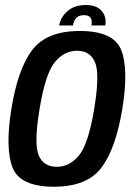

<svg xmlns="http://www.w3.org/2000/svg" viewBox="-20 -722 530 747"><path d="M190 4.5Q58 4.5 28.8 -70.2Q-0.5 -145 24.5 -299Q49.5 -454.5 105.8 -528Q162 -601.5 290.5 -601.5Q422.5 -601.5 451.8 -527Q481 -452.5 456 -299Q430.5 -143.5 374.5 -69.5Q318.5 4.5 190 4.5ZM200.5 -73Q251 -73 287.5 -117.5Q324 -162 346.5 -298.5Q369 -434.5 349.8 -479.5Q330.5 -524.5 280 -524.5Q229.5 -524.5 193 -479.8Q156.5 -435 134 -298.5Q111.5 -162.5 130.5 -117.8Q149.5 -73 200.5 -73ZM314 -702.5Q356.5 -702.5 376 -679Q395.5 -655.5 389.5 -623H336Q343 -663 307 -663Q287 -663 277 -652.5Q267 -642 264 -623H210Q216 -655.5 243 -679Q270 -702.5 314 -702.5Z"/></svg>

Font: Anybody Medium
Style: Italic
Weight: 500
Italic angle: -10°
Designer: Tyler Finck
Foundry: Etcetera Type Company
Version: Version 1.010; ttfautohint (v1.8.3) -l 8 -r 50 -G 200 -x 14 